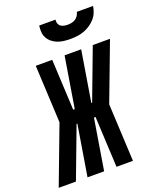

<svg xmlns="http://www.w3.org/2000/svg" viewBox="-214 -1054 937 1152"><g transform="rotate(-20 254.5 -477.5)"><path d="M-43 0 96 -368 78 -735H183L199 -411H209L262 -735H368L315 -411H320L442 -735H552L413 -367L431 0H326L310 -324H300L247 0H141L194 -324H189L119 -138L67 0ZM329 -815Q308 -815 287.5 -817.5Q267 -820 248.5 -827Q230 -834 214.5 -846.5Q199 -859 189.5 -876Q180 -893 178.5 -913.5Q177 -934 180 -955H284Q282 -943 285.5 -931.5Q289 -920 298 -913Q307 -906 319 -903.5Q331 -901 343 -901Q355 -901 368 -903.5Q381 -906 392 -913Q403 -920 410.5 -931.5Q418 -943 420 -955H524Q521 -934 512.5 -913.5Q504 -893 488.5 -876Q473 -859 453.5 -846.5Q434 -834 413.5 -827Q393 -820 371.5 -817.5Q350 -815 329 -815Z"/></g></svg>

Font: Iosevka Term Curly Hv Obl
Style: Regular
Weight: 900
Italic angle: -9°
Designer: Belleve Invis
Foundry: Belleve Invis
Version: Version 32.3.0